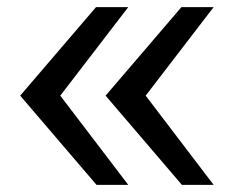

<svg xmlns="http://www.w3.org/2000/svg" viewBox="-20 -518 675 538"><path d="M489.7 0 275.9 -250 488.3 -498H578.6L388.2 -250L578.6 0ZM250.5 0 36.6 -250 249 -498H339.4L148.9 -250L339.4 0Z"/></svg>

Font: Andika APac
Style: Regular
Weight: 400
Designer: Victor Gaultney, Annie Olsen, Julie Remington, Don Collingsworth, Eric Hays, Becca Hirsbrunner
Foundry: SIL International
Version: Version 5.000